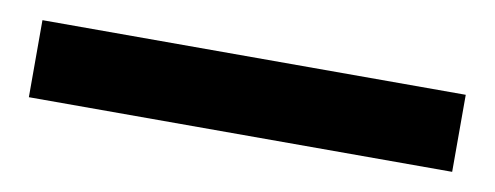

<svg xmlns="http://www.w3.org/2000/svg" viewBox="-27 -8 627 243"><g transform="rotate(10 286.0 113.5)"><path d="M14 163H558V64H14Z"/></g></svg>

Font: ChiuKong Gothic MN Heavy
Style: Regular
Weight: 900
Designer: Ryoko NISHIZUKA 西塚涼子 (kana, bopomofo & ideographs); Paul D. Hunt (Latin, Greek & Cyrillic); Sandoll Communications 산돌커뮤니
Foundry: Adobe
Version: Version 1.300